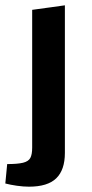

<svg xmlns="http://www.w3.org/2000/svg" viewBox="-40 -526 345 722"><path d="M69 176Q48 176 23.5 172.5Q-1 169 -20 164L-13 91Q26 91 46.5 86Q67 81 74 68Q81 55 81 29V-489L204 -506V49Q204 113 171.5 144.5Q139 176 69 176Z"/></svg>

Font: Changa Medium
Style: Regular
Weight: 500
Designer: Eduardo Rodriguez Tunni
Foundry: Eduardo Rodriguez Tunni
Version: Version 3.003